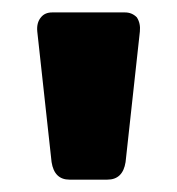

<svg xmlns="http://www.w3.org/2000/svg" viewBox="-20 -730 285 309"><path d="M152.8 -440.9H91.8Q67.4 -440.9 63 -469.2L40 -679.2Q38.6 -693.4 45.9 -702.1Q52.2 -710 64 -710H181.2Q192.4 -710 200.2 -702.1Q206.5 -692.4 205.1 -679.2L182.1 -469.2Q177.7 -440.9 152.8 -440.9Z"/></svg>

Font: Cunia
Style: Bold
Weight: 700
Designer: Alejo Bergmann, Denis Ignatov
Foundry: Hubert & Fischer
Version: Version 1.00 February 21, 2019, initial release